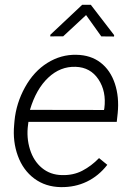

<svg xmlns="http://www.w3.org/2000/svg" viewBox="-20 -765 546 795"><path d="M32.2 0ZM231.9 9.8Q168.5 8.8 122.1 -25.6Q75.7 -60.1 54 -119.4Q32.2 -178.7 38.6 -247.6L40 -264.2Q46.9 -337.4 83.5 -403.6Q120.1 -469.7 176.3 -504.6Q232.4 -539.6 296.4 -538.1Q355.5 -537.1 396.2 -505.9Q437 -474.6 455.6 -418.9Q474.1 -363.3 467.3 -295.9L463.4 -260.3H97.7L96.2 -248.5Q88.9 -195.3 104 -146.7Q119.1 -98.1 153.6 -69.6Q188 -41 236.3 -40Q283.2 -38.6 320.8 -58.1Q358.4 -77.6 390.1 -110.4L424.3 -82.5Q388.7 -36.6 339.6 -12.9Q290.5 10.7 231.9 9.8ZM293.5 -488.3Q230 -490.7 179.7 -443.4Q129.4 -396 104 -310.1L410.6 -309.6L412.1 -316.9Q420.9 -386.2 387.7 -436.3Q354.5 -486.3 293.5 -488.3ZM452.6 -619.6 452.1 -613.8 399.4 -614.3 336.4 -702.6 241.7 -614.7 188 -614.3 188.5 -621.1 320.3 -745.1H356Z"/></svg>

Font: Roboto Light
Style: Italic
Weight: 300
Italic angle: -12°
Designer: Google
Version: Version 2.134; 2016; ttfautohint (v1.6)